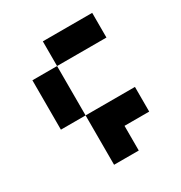

<svg xmlns="http://www.w3.org/2000/svg" viewBox="-162 -802 870 921"><g transform="rotate(-30 273.5 -342.0)"><path d="M205.1 -546.9V-683.6H478.5V-546.9ZM478.5 -273.4V-136.7H341.8V0H205.1V-273.4ZM68.4 -546.9H205.1V-273.4H68.4Z"/></g></svg>

Font: DatCub
Style: Bold
Weight: 700
Designer: GGBot
Version: 1.00